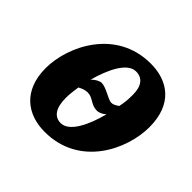

<svg xmlns="http://www.w3.org/2000/svg" viewBox="-139 -701 865 865"><g transform="rotate(45 294.0 -268.0)"><path d="M244 10C466 10 563 -197 563 -339C563 -486 474 -546 365 -546C143 -546 44 -335 44 -197C44 -54 133 10 244 10ZM363 -295C343 -295 300 -328 270 -328C258 -328 240 -319 224 -303C248 -390 288 -474 343 -474C383 -474 407 -446 407 -390C407 -356 405 -337 399 -310C385 -301 376 -295 363 -295ZM267 -69C226 -69 203 -102 203 -166C203 -193 207 -215 210 -239C227 -248 240 -253 256 -253C290 -253 304 -224 342 -224C358 -224 372 -232 385 -243C362 -153 321 -69 267 -69Z"/></g></svg>

Font: Noto Serif SemiCondensed Extra
Style: Italic
Weight: 800
Width: 4
Italic angle: -12°
Designer: Monotype Design Team
Foundry: Monotype Imaging Inc.
Version: Version 1.901